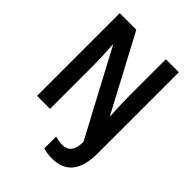

<svg xmlns="http://www.w3.org/2000/svg" viewBox="-257 -840 1172 1172"><g transform="rotate(45 329.0 -254.0)"><path d="M409 206Q364 206 332 195V93Q346 97 361.5 100Q377 103 395 103Q432 103 452 78.5Q472 54 473 -2L182 -548H179Q182 -506 184 -460Q186 -414 186 -376V0H74V-714H217L475 -229H478Q475 -271 473.5 -315.5Q472 -360 472 -398V-714H584V-13Q584 206 409 206Z"/></g></svg>

Font: Noto Sans Thai Looped Condensed SemiBold
Style: Regular
Weight: 600
Width: 3
Designer: Sasikarn Vongin, Ben Mitchell
Foundry: The Fontpad Ltd
Version: Version 1.001; ttfautohint (v1.8.4.7-5d5b)